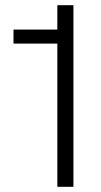

<svg xmlns="http://www.w3.org/2000/svg" viewBox="-20 -720 389 740"><path d="M263 -700H201V-606H32V-552H201V0H263Z"/></svg>

Font: Meta Space Light
Style: Regular
Weight: 300
Designer: Meta Pool / Florian Karsten
Foundry: Meta Pool / Florian Karsten
Version: Version 2.000;Glyphs 3.1.1 (3137)